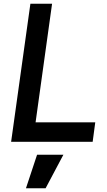

<svg xmlns="http://www.w3.org/2000/svg" viewBox="-20 -765 580 1036"><path d="M40 0H480L494 -105H172L261 -745H144ZM120 251H226L322 70H180Z"/></svg>

Font: Mluvka SemiBold
Style: Italic
Weight: 600
Italic angle: -8°
Designer: Modified by Jiří Krblich, Original typeface by Gumpita Rahayu
Foundry: Gumpita Rahayu & Jiří Krblich
Version: Version 2.000;Glyphs 3.1.1 (3134)